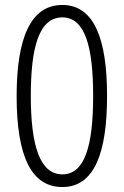

<svg xmlns="http://www.w3.org/2000/svg" viewBox="-20 -744 499 773"><path d="M411 -358C411 -585 360 -724 231 -724C101 -724 47 -586 47 -357C47 -109 109 9 231 9C361 9 411 -130 411 -358ZM104 -358C104 -556 138 -674 231 -674C323 -674 355 -554 355 -358C355 -156 321 -42 231 -42C142 -42 104 -154 104 -358Z"/></svg>

Font: Noto Sans Gujarati Condensed Light
Style: Regular
Weight: 300
Width: 3
Designer: Jelle Bosma - Monotype Design Team, Universal Thirst
Foundry: Monotype Imaging Inc.
Version: Version 2.106